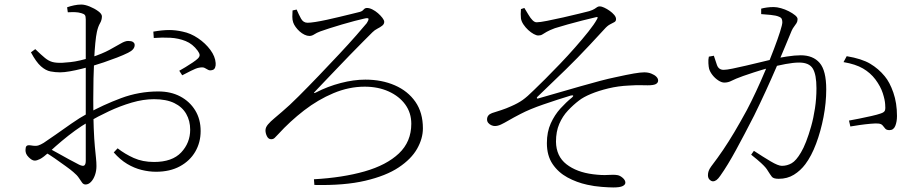

<svg xmlns="http://www.w3.org/2000/svg" viewBox="-20 -782 4040 844"><path d="M278 -728 275 -750Q289 -755 305.5 -758.5Q322 -762 337 -762Q353 -762 374 -753.5Q395 -745 411.5 -733Q428 -721 428 -710Q428 -694 419.5 -679.5Q411 -665 406 -642Q402 -624 399 -593Q396 -562 394 -522Q392 -482 391 -437Q390 -392 390 -346Q390 -269 392 -219Q394 -169 397 -137.5Q400 -106 402 -87Q404 -68 404 -52Q404 -31 397.5 -12.5Q391 6 380 17.5Q369 29 356 29Q347 29 341 21Q335 13 327 0.5Q319 -12 302 -26Q292 -35 269 -51.5Q246 -68 220.5 -86Q195 -104 174 -115L188 -134Q207 -124 232 -110Q257 -96 282.5 -82Q308 -68 328 -58Q345 -50 351 -55Q357 -60 357 -75Q357 -110 357 -170.5Q357 -231 357 -327Q357 -374 357 -431Q357 -488 357 -542.5Q357 -597 357 -639Q357 -681 357 -697Q357 -711 353 -716Q349 -721 338 -724Q325 -728 311 -728.5Q297 -729 278 -728ZM135 -566Q162 -540 178 -527Q194 -514 210.5 -509.5Q227 -505 254 -506Q270 -507 289.5 -509Q309 -511 332.5 -516.5Q356 -522 382 -530Q430 -546 460.5 -562.5Q491 -579 510.5 -590.5Q530 -602 543 -602Q550 -602 555.5 -601Q561 -600 564.5 -597.5Q568 -595 570 -592Q572 -589 572 -584Q572 -564 543 -550Q523 -540 494.5 -529Q466 -518 436.5 -508Q407 -498 383 -491Q364 -486 338.5 -479.5Q313 -473 287.5 -468.5Q262 -464 244 -464Q223 -464 202 -468Q181 -472 160 -490.5Q139 -509 116 -552ZM172 -154Q192 -167 224.5 -190Q257 -213 293.5 -238.5Q330 -264 363 -282Q433 -321 512 -350.5Q591 -380 676 -380Q731 -380 772.5 -358Q814 -336 838 -297Q862 -258 862 -206Q862 -156 838.5 -115.5Q815 -75 771 -51Q727 -27 666 -27Q635 -27 602.5 -35Q570 -43 539 -61.5Q508 -80 480 -112L497 -130Q529 -105 568 -87.5Q607 -70 657 -70Q737 -70 776.5 -112Q816 -154 816 -212Q816 -251 798.5 -281.5Q781 -312 746 -329Q711 -346 657 -346Q610 -346 559 -331Q508 -316 459 -293Q410 -270 367 -245Q339 -229 309.5 -207.5Q280 -186 252 -162.5Q224 -139 198 -115Q170 -90 156 -83Q142 -76 133 -76Q126 -76 119.5 -80Q113 -84 106 -91Q98 -99 95 -106.5Q92 -114 92 -122Q92 -135 96.5 -140Q101 -145 115 -143Q137 -139 148 -142.5Q159 -146 172 -154ZM656 -615 654 -643Q694 -650 723.5 -650Q753 -650 783 -643Q818 -636 850.5 -614Q883 -592 904.5 -563Q926 -534 928 -505Q929 -494 925.5 -485Q922 -476 913 -474Q902 -471 895 -475Q888 -479 879.5 -483.5Q871 -488 853 -484Q842 -482 819 -470.5Q796 -459 781 -451L768 -471Q779 -477 795.5 -487Q812 -497 827.5 -507.5Q843 -518 850 -525Q858 -533 857.5 -540.5Q857 -548 849 -559Q827 -589 796 -601.5Q765 -614 729 -616Q693 -618 656 -615Z M1284 -740 1266 -736Q1265 -723 1265 -708.5Q1265 -694 1269 -683Q1272 -674 1279.5 -663.5Q1287 -653 1297 -644Q1307 -635 1318.5 -629.5Q1330 -624 1340 -624Q1351 -624 1361.5 -631Q1372 -638 1388 -644Q1402 -649 1428 -657.5Q1454 -666 1483.5 -674.5Q1513 -683 1539 -690Q1565 -697 1580 -700Q1600 -705 1600 -698.5Q1600 -692 1592 -680Q1578 -663 1546 -626.5Q1514 -590 1471 -544Q1428 -498 1381.5 -449.5Q1335 -401 1293 -359Q1251 -317 1220 -291Q1203 -276 1186 -262Q1169 -248 1158 -235Q1147 -222 1147 -209Q1147 -196 1153.5 -183Q1160 -170 1172 -170Q1181 -170 1187 -175.5Q1193 -181 1203 -192Q1255 -249 1316.5 -296.5Q1378 -344 1446 -372.5Q1514 -401 1583 -401Q1642 -401 1688.5 -380Q1735 -359 1761.5 -322.5Q1788 -286 1788 -238Q1788 -159 1733.5 -107.5Q1679 -56 1582.5 -28.5Q1486 -1 1360 6L1362 31Q1494 34 1585.5 12.5Q1677 -9 1732.5 -46Q1788 -83 1813.5 -128Q1839 -173 1839 -218Q1839 -287 1806 -334.5Q1773 -382 1715.5 -407Q1658 -432 1586 -432Q1535 -432 1477.5 -417Q1420 -402 1370 -376Q1362 -372 1360.5 -373Q1359 -374 1366 -381Q1380 -396 1404.5 -421.5Q1429 -447 1458.5 -478Q1488 -509 1518.5 -540.5Q1549 -572 1575 -598Q1601 -624 1617 -640Q1627 -650 1639 -656Q1651 -662 1660 -669Q1669 -676 1669 -686Q1669 -693 1661 -703.5Q1653 -714 1641.5 -724Q1630 -734 1617 -740.5Q1604 -747 1593 -747Q1584 -747 1577.5 -739Q1571 -731 1555 -728Q1543 -725 1520.5 -719.5Q1498 -714 1471 -707.5Q1444 -701 1416.5 -695Q1389 -689 1366.5 -685.5Q1344 -682 1332 -682Q1313 -682 1303 -700.5Q1293 -719 1284 -740Z M2339 -684Q2330 -684 2321 -693Q2312 -702 2303.5 -716.5Q2295 -731 2285 -747L2270 -742Q2269 -732 2269 -720.5Q2269 -709 2270 -701Q2272 -688 2281 -674.5Q2290 -661 2302 -650Q2314 -639 2326 -632.5Q2338 -626 2346 -626Q2357 -626 2364 -630.5Q2371 -635 2383 -642Q2395 -649 2419 -658Q2444 -666 2475 -674.5Q2506 -683 2538.5 -691.5Q2571 -700 2598 -706Q2604 -708 2606.5 -706.5Q2609 -705 2604 -697Q2592 -675 2566.5 -643Q2541 -611 2508.5 -574Q2476 -537 2441.5 -501Q2407 -465 2377 -435Q2347 -405 2327 -386Q2298 -357 2277.5 -342.5Q2257 -328 2227 -315Q2205 -305 2183.5 -298Q2162 -291 2143 -285Q2132 -281 2126.5 -274Q2121 -267 2121 -257Q2121 -248 2126.5 -241.5Q2132 -235 2140 -231.5Q2148 -228 2155 -228Q2168 -228 2182 -234.5Q2196 -241 2216.5 -253Q2237 -265 2268 -281Q2308 -302 2369 -323Q2430 -344 2489 -362Q2498 -364 2499.5 -361.5Q2501 -359 2494 -353Q2469 -333 2443.5 -305Q2418 -277 2401 -239.5Q2384 -202 2384 -153Q2384 -98 2409 -61Q2434 -24 2474.5 -2Q2515 20 2561 30Q2592 37 2625 39.5Q2658 42 2676 42Q2705 42 2717 36Q2729 30 2729 21Q2729 10 2717.5 0Q2706 -10 2695 -12Q2679 -15 2653 -13Q2627 -11 2587 -16Q2515 -25 2470 -60Q2425 -95 2424 -159Q2424 -204 2438.5 -237.5Q2453 -271 2476.5 -296Q2500 -321 2525 -340Q2544 -355 2577.5 -369Q2611 -383 2654.5 -393.5Q2698 -404 2745 -406Q2778 -408 2795 -407.5Q2812 -407 2827 -407Q2853 -407 2863 -412.5Q2873 -418 2873 -428Q2873 -437 2865 -445Q2857 -453 2843 -458.5Q2829 -464 2812 -464Q2796 -464 2766.5 -459Q2737 -454 2683 -442Q2658 -437 2618 -426.5Q2578 -416 2531 -402.5Q2484 -389 2435.5 -375Q2387 -361 2345 -349Q2341 -348 2340 -350.5Q2339 -353 2342 -356Q2381 -394 2411.5 -423Q2442 -452 2468 -477.5Q2494 -503 2519 -528.5Q2544 -554 2572 -584Q2600 -614 2636 -653Q2650 -669 2662 -675Q2674 -681 2681 -685Q2688 -689 2688 -698Q2688 -707 2680 -716.5Q2672 -726 2660 -734.5Q2648 -743 2636 -748.5Q2624 -754 2617 -754Q2610 -754 2605.5 -751Q2601 -748 2593.5 -743Q2586 -738 2570 -733Q2558 -730 2526 -722Q2494 -714 2456 -705.5Q2418 -697 2385.5 -690.5Q2353 -684 2339 -684Z M3294 -119Q3335 -92 3368 -72.5Q3401 -53 3417 -53Q3440 -53 3460 -64.5Q3480 -76 3501 -112Q3512 -130 3523.5 -159.5Q3535 -189 3545.5 -226Q3556 -263 3562.5 -306Q3569 -349 3569 -394Q3569 -454 3553 -480.5Q3537 -507 3493 -507Q3468 -507 3433 -500.5Q3398 -494 3361.5 -484Q3325 -474 3294.5 -464Q3264 -454 3247 -448Q3211 -435 3196 -427Q3181 -419 3164 -419Q3152 -419 3137.5 -428.5Q3123 -438 3112 -452Q3101 -466 3097 -480Q3095 -488 3094 -504Q3093 -520 3096 -533L3118 -537Q3124 -518 3131.5 -496.5Q3139 -475 3161 -475Q3174 -475 3200.5 -480.5Q3227 -486 3259.5 -493.5Q3292 -501 3324.5 -509Q3357 -517 3383 -523Q3403 -528 3438.5 -533.5Q3474 -539 3500 -539Q3554 -539 3583 -505.5Q3612 -472 3612 -389Q3612 -330 3600 -267.5Q3588 -205 3567.5 -150.5Q3547 -96 3520 -60Q3499 -32 3470 -14Q3441 4 3403 4Q3380 4 3373 -5Q3366 -14 3356 -30Q3352 -37 3346 -44.5Q3340 -52 3325.5 -65.5Q3311 -79 3282 -102ZM3326 -720V-744Q3337 -747 3351 -749Q3365 -751 3381 -751Q3395 -751 3413 -746Q3431 -741 3447.5 -732.5Q3464 -724 3475 -715Q3486 -706 3486 -698Q3486 -688 3481.5 -680.5Q3477 -673 3471 -665.5Q3465 -658 3460 -647Q3449 -621 3432 -579.5Q3415 -538 3393 -487Q3371 -436 3346 -381.5Q3321 -327 3295 -274Q3273 -231 3253 -193Q3233 -155 3215 -122Q3197 -89 3180 -61Q3163 -33 3146 -9Q3137 4 3129.5 9.5Q3122 15 3114 15Q3107 15 3099.5 8Q3092 1 3092 -12Q3092 -21 3095 -30Q3098 -39 3106 -50Q3135 -88 3159 -123.5Q3183 -159 3208 -201Q3233 -243 3263 -298Q3282 -334 3303.5 -380Q3325 -426 3345.5 -475Q3366 -524 3382.5 -567.5Q3399 -611 3409 -642.5Q3419 -674 3419 -684Q3419 -692 3416.5 -698.5Q3414 -705 3403 -709Q3392 -714 3367.5 -716.5Q3343 -719 3326 -720ZM3688 -509 3702 -535Q3768 -524 3805 -502Q3842 -480 3869 -447Q3891 -421 3907 -375Q3923 -329 3923 -272Q3923 -247 3915.5 -228.5Q3908 -210 3890 -210Q3877 -210 3871.5 -216.5Q3866 -223 3860 -230.5Q3854 -238 3840 -239Q3830 -240 3807 -238Q3784 -236 3759.5 -232.5Q3735 -229 3718 -226L3712 -252Q3729 -255 3756.5 -260.5Q3784 -266 3810.5 -272Q3837 -278 3851 -283Q3867 -288 3870 -296.5Q3873 -305 3871 -324Q3870 -343 3860.5 -372.5Q3851 -402 3828 -433Q3806 -462 3773.5 -481Q3741 -500 3688 -509Z"/></svg>

Font: Noto Serif JP
Style: Regular
Weight: 200
Designer: Ryoko NISHIZUKA 西塚涼子 (kana & ideographs); Frank Grießhammer (Latin, Greek & Cyrillic); Wenlong ZHANG 张文龙 (bopomofo); San
Foundry: Adobe
Version: Version 2.001;hotconv 1.1.0;makeotfexe 2.6.0